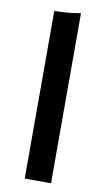

<svg xmlns="http://www.w3.org/2000/svg" viewBox="-88 -820 477 864"><g transform="rotate(10 150.0 -388.5)"><path d="M89.8 0V-766.1Q118.2 -766.1 148.2 -768.8Q178.2 -771.5 194.3 -774.4L210 -776.9V0Z"/></g></svg>

Font: Sporting Grotesque
Style: Regular
Weight: 400
Designer: Lucas LE BIHAN
Foundry: Lucas LE BIHAN
Version: Version 2.001;PS 2.1;hotconv 1.0.88;makeotf.lib2.5.647800